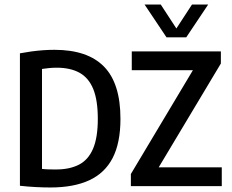

<svg xmlns="http://www.w3.org/2000/svg" viewBox="-20 -822 1024 848"><path d="M203 6Q171 6 137.8 4.2Q104.5 2.5 68 -1.5V-586.5Q91.5 -591 116.8 -594.5Q142 -598 168 -600Q194 -602 220.5 -602Q366.5 -602 439.2 -528Q512 -454 512 -297Q512 -191 477.5 -124.2Q443 -57.5 374.2 -25.8Q305.5 6 203 6ZM227 -73.5Q287.5 -73.5 328.8 -94.8Q370 -116 391 -165.2Q412 -214.5 412 -297Q412 -379.5 391.8 -429Q371.5 -478.5 331 -500.8Q290.5 -523 230.5 -523Q214.5 -523 198 -521.5Q181.5 -520 165.5 -517.5V-76Q183.5 -74 198 -73.8Q212.5 -73.5 227 -73.5ZM558 0V-53.5L842.5 -529.5L845.5 -512H562V-595H955.5V-541.5L670.5 -65.5L667.5 -83H959.5V0ZM715.5 -657 618.5 -802H690L766 -685.5H752L828 -802H899.5L802.5 -657Z"/></svg>

Font: Encode Sans SC Condensed Medium
Style: Regular
Weight: 500
Width: 3
Designer: Multiple Designers
Foundry: Impallari Type
Version: Version 3.002